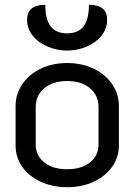

<svg xmlns="http://www.w3.org/2000/svg" viewBox="-20 -772 561 801"><path d="M45 -165V-329Q45 -379 72.5 -420Q100 -461 149 -485Q198 -509 260 -509Q322 -509 371.5 -485Q421 -461 448.5 -420Q476 -379 476 -329V-165Q476 -116 448 -76.5Q420 -37 371 -14Q322 9 260 9Q199 9 149.5 -14Q100 -37 72.5 -76.5Q45 -116 45 -165ZM391 -169V-326Q391 -374 355.5 -404Q320 -434 260 -434Q201 -434 165 -404Q129 -374 129 -326V-169Q129 -123 164.5 -94.5Q200 -66 260 -66Q320 -66 355.5 -94.5Q391 -123 391 -169ZM93 -690Q93 -752 169 -752Q169 -692 191 -662.5Q213 -633 260 -633Q307 -633 329 -662.5Q351 -692 351 -752Q427 -752 427 -690Q427 -652 403 -622.5Q379 -593 340 -577Q301 -561 260 -561Q219 -561 180 -577Q141 -593 117 -622.5Q93 -652 93 -690Z"/></svg>

Font: K2D
Style: Regular
Weight: 400
Version: Version 1.000; ttfautohint (v1.6)